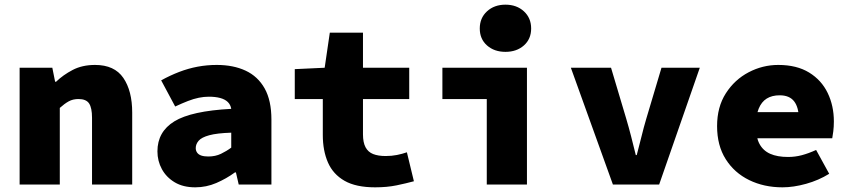

<svg xmlns="http://www.w3.org/2000/svg" viewBox="-20 -790 3640 822"><path d="M64 0V-500H204L216 -440H220Q250 -469 291 -490.5Q332 -512 387 -512Q470 -512 508 -456.5Q546 -401 546 -308V0H374V-286Q374 -328 361.5 -347Q349 -366 316 -366Q292 -366 274 -356Q256 -346 236 -328V0Z M816 12Q764 12 728 -9.5Q692 -31 673 -66Q654 -101 654 -142Q654 -226 726.5 -270.5Q799 -315 970 -324Q967 -342 955 -353.5Q943 -365 922.5 -370.5Q902 -376 874 -376Q853 -376 831 -371.5Q809 -367 784.5 -357.5Q760 -348 730 -334L670 -446Q708 -467 747 -482Q786 -497 826 -504.5Q866 -512 908 -512Q979 -512 1031.5 -487.5Q1084 -463 1113 -411.5Q1142 -360 1142 -278V0H1002L990 -52H986Q949 -25 906 -6.5Q863 12 816 12ZM872 -120Q902 -120 926 -131.5Q950 -143 970 -158V-222Q909 -220 876 -211Q843 -202 830.5 -187.5Q818 -173 818 -156Q818 -145 824 -136.5Q830 -128 842 -124Q854 -120 872 -120Z M1586 12Q1504 12 1455 -16Q1406 -44 1384 -94.5Q1362 -145 1362 -212V-366H1242V-494L1370 -500L1392 -650H1534V-500H1732V-366H1534V-215Q1534 -180 1545 -159.5Q1556 -139 1577.5 -130.5Q1599 -122 1631 -122Q1657 -122 1679.5 -126.5Q1702 -131 1722 -138L1752 -14Q1719 -5 1678 3.5Q1637 12 1586 12Z M2064 0V-366H1874V-500H2236V0ZM2144 -568Q2096 -568 2065 -595.5Q2034 -623 2034 -668Q2034 -713 2065 -741.5Q2096 -770 2144 -770Q2192 -770 2223 -741.5Q2254 -713 2254 -668Q2254 -623 2223 -595.5Q2192 -568 2144 -568Z M2604 0 2424 -500H2596L2661 -282Q2672 -245 2682 -206Q2692 -167 2702 -126H2706Q2717 -167 2726.5 -206Q2736 -245 2747 -282L2812 -500H2976L2802 0Z M3330 12Q3251 12 3187.5 -19Q3124 -50 3087 -108.5Q3050 -167 3050 -250Q3050 -332 3087.5 -390.5Q3125 -449 3185 -480.5Q3245 -512 3312 -512Q3391 -512 3444 -479.5Q3497 -447 3523.5 -392Q3550 -337 3550 -270Q3550 -248 3547.5 -227.5Q3545 -207 3543 -198H3180V-310H3424L3400 -280Q3400 -330 3380 -356Q3360 -382 3318 -382Q3285 -382 3262.5 -368Q3240 -354 3228 -324.5Q3216 -295 3216 -250Q3216 -203 3231.5 -174Q3247 -145 3277.5 -131.5Q3308 -118 3354 -118Q3384 -118 3412.5 -125.5Q3441 -133 3474 -148L3530 -46Q3485 -18 3431 -3Q3377 12 3330 12Z"/></svg>

Font: Source Code Pro ExtraLight Black
Style: Regular
Weight: 900
Monospace: yes
Version: Version 1.018;hotconv 1.0.116;makeotfexe 2.5.65601